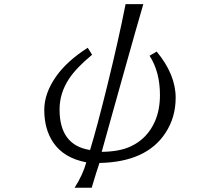

<svg xmlns="http://www.w3.org/2000/svg" viewBox="-20 -780 1040 919"><path d="M420.9 -518.1Q344.7 -455.1 310.1 -402.3Q265.1 -334 265.1 -255.9Q265.1 -84.5 411.1 -62Q444.3 -170.4 493.7 -371.1Q547.9 -591.3 581.1 -760.3H666Q631.8 -643.1 580.6 -460.4L521 -247.6L475.1 -83L466.8 -53.2Q553.2 -54.2 606.4 -79.6Q686.5 -117.2 722.7 -201.7Q745.6 -255.9 745.6 -324.7Q745.6 -436.5 695.8 -513.2L730 -533.2Q820.8 -423.3 820.8 -312.5Q820.8 -218.3 772.5 -144.5Q681.6 -4.4 456.1 0Q442.4 39.1 418.9 118.7H336.9Q376 58.1 393.1 -2.9Q285.2 -23.9 235.4 -97.2Q191.9 -160.6 191.9 -254.4Q191.9 -333.5 248.5 -414.1Q300.8 -488.3 399.9 -551.3Z"/></svg>

Font: BIZ UDPMincho
Style: Regular
Weight: 400
Designer: TypeBank Co., Ltd.
Foundry: Morisawa Inc.
Version: Version 1.06